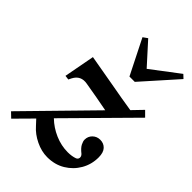

<svg xmlns="http://www.w3.org/2000/svg" viewBox="-232 -852 970 970"><g transform="rotate(45 253.0 -367.0)"><path d="M31 17 4 -9 337 -349Q300 -356 260 -363.5Q220 -371 176 -378Q126 -387 103 -343L95 -327L72 -330L103 -495Q187 -481 271 -465.5Q355 -450 426 -439L478 -493L506 -465L182 -137Q216 -104 261 -84.5Q306 -65 353 -65Q382 -65 404 -73Q415 -78 416 -88.5Q417 -99 408 -108Q384 -127 376 -143Q368 -159 368 -170Q368 -194 384.5 -210Q401 -226 425 -226Q450 -226 466 -209Q482 -192 482 -157Q482 -107 458 -65.5Q434 -24 392.5 1Q351 26 297 26Q256 26 214.5 6Q173 -14 146 -45L120 -73ZM233 -760 337 -645 486 -758 505 -740 341 -556H303L209 -743Z"/></g></svg>

Font: DeepMind Serif Text
Style: Italic
Weight: 400
Italic angle: -12°
Designer: Frank Grießhammer / Modifications: Colophon Foundry
Foundry: Colophon Foundry
Version: Version 5.003; ttfautohint (v1.8.2)